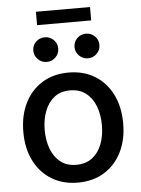

<svg xmlns="http://www.w3.org/2000/svg" viewBox="-59 -913 712 970"><g transform="rotate(-5 297.0 -428.0)"><path d="M296.9 11.2Q220.7 11.2 163.8 -23.7Q106.9 -58.6 75.4 -121.3Q43.9 -184.1 43.9 -267.1Q43.9 -351.1 75.4 -414.1Q106.9 -477.1 163.8 -512Q220.7 -546.9 296.9 -546.9Q373.5 -546.9 430.4 -512Q487.3 -477.1 518.8 -414.1Q550.3 -351.1 550.3 -267.1Q550.3 -184.1 518.8 -121.3Q487.3 -58.6 430.4 -23.7Q373.5 11.2 296.9 11.2ZM296.9 -79.1Q345.2 -79.1 377.7 -104.2Q410.2 -129.4 426.3 -172.1Q442.4 -214.8 442.4 -267.1Q442.4 -320.3 426.3 -363Q410.2 -405.8 377.7 -431.2Q345.2 -456.5 296.9 -456.5Q248.5 -456.5 216.6 -431.2Q184.6 -405.8 168.5 -363Q152.3 -320.3 152.3 -267.1Q152.3 -214.8 168.5 -172.1Q184.6 -129.4 216.6 -104.2Q248.5 -79.1 296.9 -79.1ZM402.3 -609.9Q376 -609.9 357.4 -628.4Q338.9 -647 338.9 -672.9Q338.9 -698.7 357.4 -716.8Q376 -734.9 402.3 -734.9Q428.2 -734.9 446.8 -716.8Q465.3 -698.7 465.3 -672.9Q465.3 -646.5 446.8 -628.2Q428.2 -609.9 402.3 -609.9ZM193.4 -609.9Q167 -609.9 148.4 -628.4Q129.9 -647 129.9 -672.9Q129.9 -698.7 148.4 -716.8Q167 -734.9 193.4 -734.9Q219.2 -734.9 237.8 -716.8Q256.3 -698.7 256.3 -672.9Q256.3 -646.5 237.8 -628.2Q219.2 -609.9 193.4 -609.9ZM434.6 -867.2V-799.3H160.2V-867.2Z"/></g></svg>

Font: Inter 18pt Medium
Style: Regular
Weight: 500
Designer: Rasmus Andersson
Foundry: rsms
Version: Version 4.001;git-66647c0bb